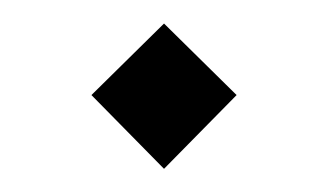

<svg xmlns="http://www.w3.org/2000/svg" viewBox="-20 -338 281 164"><path d="M120.1 -317.9 182.1 -256.8 120.1 -193.8 58.1 -256.8Z"/></svg>

Font: Wesal
Style: Regular
Weight: 500
Designer: Ahmed zaza
Foundry: Ahmed zaza
Version: Version 2.01